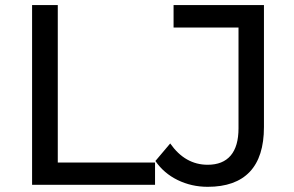

<svg xmlns="http://www.w3.org/2000/svg" viewBox="-20 -720 1147 748"><path d="M105 0V-700.2H205.1V-86.9H584V0ZM585.4 -92.8 643.1 -161.1Q701.2 -78.1 789.1 -78.1Q848.1 -78.1 878.7 -114Q909.2 -149.9 909.2 -220.2V-612.8H656.2V-700.2H1008.3V-225.1Q1008.3 -108.9 952.9 -50.5Q897.5 7.8 789.1 7.8Q726.1 7.8 672.1 -18.6Q618.2 -44.9 585.4 -92.8Z"/></svg>

Font: Montserrat Medium
Style: Regular
Weight: 500
Designer: Julieta Ulanovsky
Foundry: Julieta Ulanovsky
Version: Version 7.200